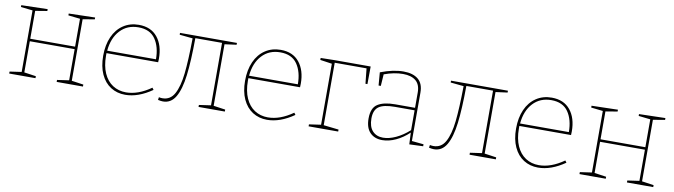

<svg xmlns="http://www.w3.org/2000/svg" viewBox="-32 -980 5051 1438"><g transform="rotate(10 2494.0 -261.0)"><path d="M606 -525V-511L516 -496V-28L606 -15V0H406V-15L496 -28V-265H155V-28L245 -15V0H45V-15L135 -28V-496L45 -506V-520L245 -525V-511L155 -496V-284H496V-496L406 -506V-520Z M1131 -67Q1026 6 927 6Q865 6 817 -24.5Q769 -55 742 -113.5Q715 -172 715 -254Q715 -336 742.5 -398Q770 -460 821 -494Q872 -528 939 -528Q1031 -528 1080.5 -467Q1130 -406 1130 -305L1129 -277H736V-256Q736 -180 760.5 -125Q785 -70 829 -41.5Q873 -13 930 -13Q1022 -13 1120 -82ZM738 -296H1109Q1109 -390 1068 -449.5Q1027 -509 939 -509Q854 -509 800.5 -451.5Q747 -394 738 -296Z M1685 -508 1595 -496V-28L1685 -15V0H1485V-15L1575 -28V-503H1372Q1371 -329 1357.5 -219.5Q1344 -110 1310 -52Q1276 6 1215 6Q1200 6 1177 1L1180 -20Q1194 -17 1207 -17Q1267 -17 1297.5 -73Q1328 -129 1339 -229Q1350 -329 1352 -498L1252 -508V-522H1685Z M2210 -67Q2105 6 2006 6Q1944 6 1896 -24.5Q1848 -55 1821 -113.5Q1794 -172 1794 -254Q1794 -336 1821.5 -398Q1849 -460 1900 -494Q1951 -528 2018 -528Q2110 -528 2159.5 -467Q2209 -406 2209 -305L2208 -277H1815V-256Q1815 -180 1839.5 -125Q1864 -70 1908 -41.5Q1952 -13 2009 -13Q2101 -13 2199 -82ZM1817 -296H2188Q2188 -390 2147 -449.5Q2106 -509 2018 -509Q1933 -509 1879.5 -451.5Q1826 -394 1817 -296Z M2322 -520 2427 -522H2702L2701 -388H2686L2674 -503H2432V-28L2547 -15V0H2322V-15L2412 -28V-492L2322 -505Z M3103 -26 3193 -17V-2L3088 2L3084 -87Q3038 -43 2985 -18.5Q2932 6 2882 6Q2823 6 2788.5 -30Q2754 -66 2754 -136Q2754 -217 2800 -246Q2846 -275 2932 -275H3083V-391Q3083 -452 3048.5 -480.5Q3014 -509 2951 -509Q2883 -509 2808 -481L2802 -392H2785L2777 -491Q2873 -528 2952 -528Q3023 -528 3063 -495.5Q3103 -463 3103 -394ZM2885 -13Q2930 -13 2982 -37Q3034 -61 3083 -105V-256H2934Q2848 -256 2811.5 -230Q2775 -204 2775 -140Q2775 -77 2805 -45Q2835 -13 2885 -13Z M3746 -508 3656 -496V-28L3746 -15V0H3546V-15L3636 -28V-503H3433Q3432 -329 3418.5 -219.5Q3405 -110 3371 -52Q3337 6 3276 6Q3261 6 3238 1L3241 -20Q3255 -17 3268 -17Q3328 -17 3358.5 -73Q3389 -129 3400 -229Q3411 -329 3413 -498L3313 -508V-522H3746Z M4271 -67Q4166 6 4067 6Q4005 6 3957 -24.5Q3909 -55 3882 -113.5Q3855 -172 3855 -254Q3855 -336 3882.5 -398Q3910 -460 3961 -494Q4012 -528 4079 -528Q4171 -528 4220.5 -467Q4270 -406 4270 -305L4269 -277H3876V-256Q3876 -180 3900.5 -125Q3925 -70 3969 -41.5Q4013 -13 4070 -13Q4162 -13 4260 -82ZM3878 -296H4249Q4249 -390 4208 -449.5Q4167 -509 4079 -509Q3994 -509 3940.5 -451.5Q3887 -394 3878 -296Z M4943 -525V-511L4853 -496V-28L4943 -15V0H4743V-15L4833 -28V-265H4492V-28L4582 -15V0H4382V-15L4472 -28V-496L4382 -506V-520L4582 -525V-511L4492 -496V-284H4833V-496L4743 -506V-520Z"/></g></svg>

Font: Bitter Pro Thin
Style: Regular
Weight: 250
Designer: Sol Matas, and Bitter project Authors
Foundry: Sol Matas
Version: Version 1.010